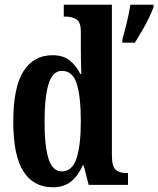

<svg xmlns="http://www.w3.org/2000/svg" viewBox="-20 -780 668 810"><path d="M202 10Q122 10 79 -56.5Q36 -123 36 -267Q36 -412 79 -479.5Q122 -547 201 -547Q247 -547 274 -525Q301 -503 319 -468H323Q322 -491 321.5 -520Q321 -549 321 -578V-646Q321 -688 301.5 -699Q282 -710 256 -710H249V-760H452V-125Q452 -79 467.5 -64.5Q483 -50 513 -50H520V0H354L333 -82H329Q310 -39 280 -14.5Q250 10 202 10ZM241 -57Q285 -57 303 -112.5Q321 -168 321 -268Q321 -371 304 -426Q287 -481 241 -481Q202 -481 185 -426Q168 -371 168 -267Q168 -162 185 -109.5Q202 -57 241 -57ZM496 -613Q505 -644 515 -685Q525 -726 530 -760H628V-750Q620 -729 607 -702Q594 -675 578 -648Q562 -621 549 -600H496Z"/></svg>

Font: Noto Serif Hebrew ExtraCondensed
Style: Bold
Weight: 700
Width: 2
Designer: Monotype Design Team
Foundry: Monotype Imaging Inc.
Version: Version 2.004; ttfautohint (v1.8.4.7-5d5b)